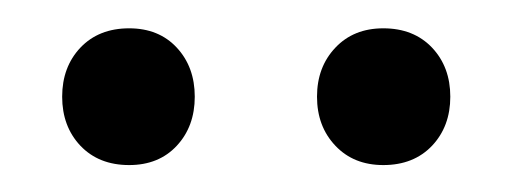

<svg xmlns="http://www.w3.org/2000/svg" viewBox="-20 -660 371 139"><path d="M73.5 -540.5Q51.5 -540.5 38.2 -554.5Q25 -568.5 25 -590Q25 -611.5 38.2 -625.5Q51.5 -639.5 73.5 -639.5Q95 -639.5 108 -625.5Q121 -611.5 121 -590Q121 -568.5 108 -554.5Q95 -540.5 73.5 -540.5ZM257.5 -540.5Q236 -540.5 222.8 -554.5Q209.5 -568.5 209.5 -590Q209.5 -611.5 222.8 -625.5Q236 -639.5 257.5 -639.5Q279.5 -639.5 292.8 -625.5Q306 -611.5 306 -590Q306 -568.5 292.8 -554.5Q279.5 -540.5 257.5 -540.5Z"/></svg>

Font: Fraunces 9pt S100 Light
Style: Regular
Weight: 300
Version: Version 1.000; ttfautohint (v1.8.3)